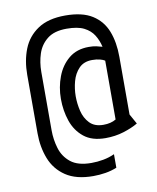

<svg xmlns="http://www.w3.org/2000/svg" viewBox="-82 -680 701 855"><g transform="rotate(-10 268.5 -253.0)"><path d="M273 51Q300 51 327 46Q354 41 378 30V91Q354 101 326.5 105.5Q299 110 271 110Q194 110 147 78.5Q100 47 79.5 -5.5Q59 -58 59 -121V-385Q59 -449 79.5 -501Q100 -553 147 -584.5Q194 -616 271 -616Q348 -616 393 -587.5Q438 -559 457.5 -509Q477 -459 477 -393V-132L502 -87Q475 -71 436.5 -59Q398 -47 354 -47Q293 -47 256.5 -76.5Q220 -106 204 -153Q188 -200 188 -253Q188 -306 206 -353.5Q224 -401 260 -430.5Q296 -460 350 -460Q370 -460 383.5 -457Q397 -454 411 -450Q404 -480 389 -504Q374 -528 345.5 -542.5Q317 -557 267 -557Q211 -557 179.5 -532Q148 -507 135.5 -468.5Q123 -430 123 -387V-123Q123 -81 135 -41Q147 -1 179.5 25Q212 51 273 51ZM412 -387Q405 -392 390 -396Q375 -400 355 -400Q317 -400 295 -377Q273 -354 264 -320.5Q255 -287 255 -253Q255 -220 263 -186.5Q271 -153 293 -130Q315 -107 355 -107Q389 -107 412 -121Z"/></g></svg>

Font: Aubrey
Style: Regular
Weight: 400
Designer: Gayaneh Bagdasaryan
Foundry: Cyreal.org
Version: Version 1.102; ttfautohint (v1.8.3)